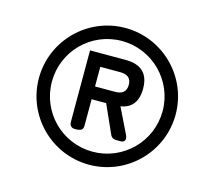

<svg xmlns="http://www.w3.org/2000/svg" viewBox="-92 -821 932 841"><g transform="rotate(15 374.0 -400.0)"><path d="M378 -90C549 -90 688 -229 688 -400C688 -571 549 -710 378 -710C207 -710 68 -571 68 -400C68 -229 207 -90 378 -90ZM127 -400C127 -539 239 -651 378 -651C516 -651 629 -539 629 -400C629 -261 516 -149 378 -149C239 -149 127 -261 127 -400ZM253 -251C253 -234 262 -225 278 -225C303 -225 315 -229 315 -251V-370H381L437 -245C442 -231 452 -225 466 -225H485C503 -225 510 -237 502 -256L445 -373C492 -380 521 -411 521 -473C521 -547 479 -575 414 -575H253ZM315 -428V-517H405C435 -517 456 -506 456 -473C456 -438 434 -428 405 -428Z"/></g></svg>

Font: 寒蝉半圆体
Style: Regular
Weight: 400
Designer: Yoshimichi Ohira & Warren
Foundry: ChillType
Version: Version 1.800;Glyphs 3.1.1 (3135)